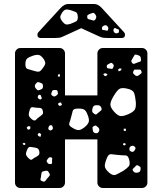

<svg xmlns="http://www.w3.org/2000/svg" viewBox="-20 -940 812 960"><path d="M82 0Q71 0 63 -7.5Q55 -15 55 -27V-673Q55 -684 63 -692Q71 -700 82 -700H278Q289 -700 297 -692Q305 -684 305 -673V-463H467V-673Q467 -684 475 -692Q483 -700 494 -700H690Q701 -700 709 -692Q717 -684 717 -673V-27Q717 -16 709 -8Q701 0 690 0H494Q483 0 475 -8Q467 -16 467 -27V-243H305V-27Q305 -16 297 -8Q289 0 278 0ZM664 -666Q655 -669 652 -663.5Q649 -658 644 -650Q639 -642 637 -637.5Q635 -633 640 -626Q646 -619 651 -621Q656 -623 664 -626Q673 -630 679.5 -631.5Q686 -633 685 -643Q684 -655 680 -659Q676 -663 664 -666ZM199 -644Q187 -661 176.5 -664.5Q166 -668 146 -662Q125 -655 116 -647.5Q107 -640 107 -618Q107 -598 118.5 -595Q130 -592 149 -586Q164 -581 172.5 -581.5Q181 -582 190 -594Q202 -609 205.5 -618.5Q209 -628 199 -644ZM543 -622Q538 -627 534 -625.5Q530 -624 523 -620Q517 -617 515 -614Q513 -611 514 -605Q515 -599 519 -598.5Q523 -598 529 -597Q535 -596 539 -595.5Q543 -595 545 -601Q549 -608 549 -612Q549 -616 543 -622ZM589 -596 579 -598 571 -594 573 -583 583 -587ZM687 -584Q684 -592 679.5 -592Q675 -592 667 -592Q659 -592 654.5 -592Q650 -592 647 -584Q644 -576 646.5 -572.5Q649 -569 656 -563Q663 -559 666.5 -560Q670 -561 676 -565Q683 -570 686.5 -573.5Q690 -577 687 -584ZM506 -574 496 -570 502 -561 510 -559 518 -569ZM280 -563 277 -571 270 -566 269 -558 278 -556ZM177 -528Q169 -531 165.5 -528Q162 -525 157 -519Q151 -509 158 -499Q163 -493 166.5 -490Q170 -487 178 -490Q187 -493 191 -496.5Q195 -500 195 -509Q195 -519 190.5 -522Q186 -525 177 -528ZM615 -497Q586 -504 573.5 -493Q561 -482 546 -456Q532 -432 532 -417Q532 -402 551 -381Q570 -360 584.5 -359.5Q599 -359 624 -370Q648 -381 654.5 -393Q661 -405 659 -431Q656 -461 650 -476Q644 -491 615 -497ZM253 -490Q242 -490 240 -483Q237 -475 236 -471Q235 -467 241 -462Q248 -457 252 -457.5Q256 -458 263 -463Q269 -468 269.5 -471.5Q270 -475 268 -483Q266 -489 262.5 -489.5Q259 -490 253 -490ZM186 -458Q184 -466 179 -466Q173 -467 170 -460Q167 -453 171 -448Q176 -445 178.5 -443Q181 -441 185 -444Q190 -447 188.5 -450Q187 -453 186 -458ZM285 -428 272 -425 271 -416 278 -410 290 -415ZM487 -401Q483 -409 479 -411.5Q475 -414 465 -414Q455 -414 450.5 -411.5Q446 -409 443 -400Q440 -389 441 -383Q442 -377 451 -371Q459 -365 463.5 -369.5Q468 -374 476 -380Q483 -386 486.5 -389Q490 -392 487 -401ZM168 -401Q153 -402 143.5 -404Q134 -406 129 -392Q123 -374 124 -364.5Q125 -355 140 -343Q153 -333 160 -341Q167 -349 180 -358Q190 -365 193.5 -370Q197 -375 194 -386Q191 -397 185 -399Q179 -401 168 -401ZM418 -366Q410 -388 399 -393Q388 -398 365 -397Q346 -396 343.5 -385Q341 -374 336 -356Q331 -336 326.5 -324.5Q322 -313 339 -303Q359 -290 371.5 -289.5Q384 -289 403 -304Q421 -319 424 -331.5Q427 -344 418 -366ZM244 -303Q242 -308 241 -311Q240 -314 234 -314Q226 -314 223 -304Q219 -295 226 -290Q232 -285 240 -291Q246 -295 244 -303ZM471 -303Q465 -308 461 -311Q457 -314 450 -310Q442 -306 442.5 -301.5Q443 -297 444 -288Q446 -276 458 -274Q470 -272 475 -284Q480 -294 471 -303ZM132 -308 120 -309 113 -301 120 -291 131 -295ZM608 -297 598 -296 599 -287 605 -284 611 -289ZM186 -269 176 -276 168 -269 171 -261 182 -255ZM106 -224 99 -226 93 -222 97 -216 106 -215ZM606 -224H597L595 -215L604 -213L609 -218ZM655 -205Q648 -214 637 -210Q626 -206 627 -194Q627 -188 630 -185.5Q633 -183 639 -181Q647 -179 653 -188Q656 -194 657.5 -197Q659 -200 655 -205ZM155 -202Q141 -204 132 -205.5Q123 -207 117 -194Q109 -178 110 -169Q111 -160 124 -148Q134 -137 141.5 -143.5Q149 -150 163 -157Q172 -162 175 -166.5Q178 -171 177 -181Q175 -192 170.5 -196Q166 -200 155 -202ZM572 -165Q550 -167 536.5 -169Q523 -171 515 -151Q504 -125 504 -110.5Q504 -96 525 -77Q545 -60 558.5 -66Q572 -72 595 -85Q615 -98 623.5 -108Q632 -118 626 -141Q621 -163 607.5 -163Q594 -163 572 -165ZM236 -153Q230 -155 226.5 -153Q223 -151 219 -146Q215 -140 213.5 -137Q212 -134 216 -128Q223 -117 235 -120Q241 -121 240.5 -125.5Q240 -130 240 -136Q240 -143 241 -147Q242 -151 236 -153ZM670 -113Q664 -115 661 -112.5Q658 -110 654 -105Q649 -99 645 -96Q641 -93 645 -86Q653 -73 668 -77Q677 -79 679.5 -82.5Q682 -86 683 -95Q684 -103 680.5 -106Q677 -109 670 -113ZM225 -77Q220 -86 214.5 -86.5Q209 -87 199 -84Q191 -83 189 -78.5Q187 -74 186 -66Q185 -53 182.5 -45.5Q180 -38 191 -34Q202 -29 206.5 -35.5Q211 -42 219 -51Q226 -58 228.5 -63Q231 -68 225 -77ZM183 -750Q167 -750 167 -766Q167 -774 172 -779L284 -901Q302 -920 321 -920H451Q470 -920 488 -901L600 -779Q605 -774 605 -766Q605 -750 589 -750H518Q508 -750 498.5 -751Q489 -752 478 -757L386 -799L294 -757Q284 -752 274 -751Q264 -750 254 -750ZM369 -857Q368 -876 358.5 -880Q349 -884 331 -890Q315 -894 307 -891.5Q299 -889 290 -876Q281 -862 281.5 -853.5Q282 -845 292 -832Q302 -820 310 -818Q318 -816 333 -821Q351 -828 360.5 -833Q370 -838 369 -857ZM455 -870Q449 -877 444 -875.5Q439 -874 431 -871Q423 -868 419 -865Q415 -862 416 -854Q417 -846 421.5 -844.5Q426 -843 434 -841Q442 -839 447 -837.5Q452 -836 457 -843Q462 -851 461.5 -856.5Q461 -862 455 -870ZM516 -810Q508 -817 498 -811Q488 -806 490 -795Q491 -790 494.5 -790Q498 -790 504 -789Q510 -788 514 -786.5Q518 -785 520 -791Q525 -801 516 -810ZM565 -795Q560 -797 557 -799.5Q554 -802 550 -797Q544 -790 550 -780Q556 -771 566 -774Q572 -775 573.5 -778Q575 -781 575 -787Q575 -792 572 -793Q569 -794 565 -795Z"/></svg>

Font: Rubik Moonrocks
Style: Regular
Weight: 400
Designer: Hubert and Fischer, NaN
Foundry: Hubert and Fischer, NaN
Version: Version 2.200